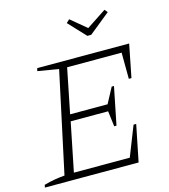

<svg xmlns="http://www.w3.org/2000/svg" viewBox="-127 -957 931 1055"><g transform="rotate(-15 338.5 -429.5)"><path d="M-3 0 0 -15Q32 -24 61.5 -29Q91 -34 118 -36L241 -609L122 -629L126 -645H649L612 -458H597L596 -607H286L235 -353H448L495 -441H508L465 -227H452L441 -315H228L172 -38H490L557 -208H572L530 0ZM438 -745 347 -842 365 -859 454 -785 566 -859 580 -842 460 -745Z"/></g></svg>

Font: Piazzolla SC ExtraLight
Style: Italic
Weight: 200
Italic angle: -11.3°
Designer: Juan Pablo del Peral
Foundry: Huerta Tipografica
Version: Version 1.330